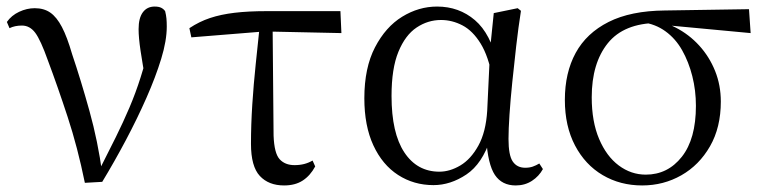

<svg xmlns="http://www.w3.org/2000/svg" viewBox="-20 -551 2332 586"><path d="M239 7Q217 -101 186.5 -194Q156 -287 126 -367Q104 -429 87.5 -451Q71 -473 47 -473Q25 -473 9 -465L1 -484Q15 -504 38.5 -515Q62 -526 86 -526Q114 -526 133.5 -512.5Q153 -499 169 -468.5Q185 -438 200 -386Q227 -306 253 -212.5Q279 -119 292 -22H278L284 -34Q311 -87 333.5 -132.5Q356 -178 375 -222.5Q394 -267 409.5 -316Q425 -365 439 -424L426 -295Q415 -356 409 -396Q403 -436 403 -462Q403 -496 416 -513.5Q429 -531 452 -531Q464 -531 471.5 -527.5Q479 -524 484 -517Q487 -505 488 -494.5Q489 -484 489 -470Q489 -427 472 -371.5Q455 -316 427 -252.5Q399 -189 364 -123Q329 -57 292 4Z M564 -437 558 -465Q588 -485 621 -496Q654 -507 696 -512Q738 -517 793 -517H1019L1022 -450L787 -455ZM847 15Q800 15 773 -14Q746 -43 746 -112Q746 -170 750 -232Q754 -294 760.5 -355.5Q767 -417 773 -475H812L815 -137Q817 -83 833.5 -65Q850 -47 879 -47Q895 -47 908.5 -50.5Q922 -54 934 -61L942 -43Q927 -15 904 0Q881 15 847 15Z M1303 14Q1243 14 1195 -17Q1147 -48 1119.5 -107.5Q1092 -167 1092 -251Q1092 -344 1124.5 -406.5Q1157 -469 1207.5 -500Q1258 -531 1314 -531Q1381 -531 1429.5 -489.5Q1478 -448 1498 -358H1505L1483 -313Q1471 -379 1447 -418Q1423 -457 1391.5 -473.5Q1360 -490 1326 -490Q1286 -490 1251.5 -467Q1217 -444 1196 -393Q1175 -342 1175 -258Q1175 -145 1214 -86Q1253 -27 1321 -27Q1353 -27 1385 -46Q1417 -65 1440 -106.5Q1463 -148 1467 -213L1476 -403L1487 -511L1560 -526L1570 -518Q1562 -467 1555.5 -410.5Q1549 -354 1543.5 -300Q1538 -246 1535 -201Q1532 -156 1532 -127Q1532 -77 1545 -58Q1558 -39 1583 -39Q1596 -39 1606 -42.5Q1616 -46 1626 -52L1637 -35Q1625 -13 1603.5 1Q1582 15 1554 15Q1512 15 1490.5 -17Q1469 -49 1464 -128H1477Q1452 -51 1403.5 -18.5Q1355 14 1303 14Z M1940 15Q1873 15 1819.5 -16.5Q1766 -48 1735 -107Q1704 -166 1704 -246Q1704 -329 1737 -389.5Q1770 -450 1837.5 -484Q1905 -518 2009 -519L2266 -523L2271 -450L2004 -475L1987 -481Q1884 -480 1835 -419Q1786 -358 1786 -254Q1786 -180 1808.5 -127Q1831 -74 1868.5 -46Q1906 -18 1951 -18Q2018 -18 2061 -72.5Q2104 -127 2104 -228Q2104 -275 2093 -318.5Q2082 -362 2062 -397.5Q2042 -433 2011 -455.5Q1980 -478 1940 -483L1953 -492Q2001 -488 2042 -467Q2083 -446 2114 -412Q2145 -378 2162.5 -334.5Q2180 -291 2180 -241Q2180 -162 2147 -104.5Q2114 -47 2059.5 -16Q2005 15 1940 15Z"/></svg>

Font: Noto Serif TC
Style: Regular
Weight: 400
Designer: Ryoko NISHIZUKA  (kana & ideographs); Frank Grießhammer (Latin, Greek & Cyrillic); Wenlong ZHANG  (bopomofo); Sandoll Co
Foundry: Adobe
Version: Version 2.003-H1;hotconv 1.1.1;makeotfexe 2.6.0